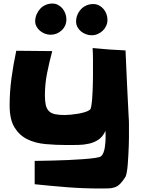

<svg xmlns="http://www.w3.org/2000/svg" viewBox="-20 -950 819 1100"><path d="M718.8 -192.4Q718.8 -181.6 718.8 -161.1Q718.8 -140.6 717.8 -114.7Q716.8 -88.9 715.3 -61Q713.9 -33.2 711.9 -8.3Q710 16.6 706.5 35.6Q703.1 54.7 699.2 62.5Q682.6 88.9 668.5 103Q654.3 117.2 637.7 123Q621.1 128.9 600.1 129.4Q579.1 129.9 550.8 129.9Q457 129.9 364.3 122.6Q271.5 115.2 178.7 105.5V-28.3Q187.5 -28.3 217.3 -28.8Q247.1 -29.3 287.1 -30.3Q327.1 -31.2 372.1 -33.2Q417 -35.2 456.1 -38.1Q495.1 -41 523.4 -44.9Q551.8 -48.8 558.6 -54.7Q567.4 -61.5 572.8 -75.7Q578.1 -89.8 580.6 -105.5Q583 -121.1 584 -136.7Q585 -152.3 585 -162.1Q585 -171.9 585 -180.7Q585 -189.5 584 -200.2Q569.3 -167 544.9 -150.4Q520.5 -133.8 490.2 -127Q460 -120.1 426.8 -119.6Q393.6 -119.1 363.3 -119.1Q299.8 -119.1 240.7 -124.5Q181.6 -129.9 136.2 -152.3Q90.8 -174.8 63 -220.2Q35.2 -265.6 35.2 -345.7Q35.2 -424.8 45.9 -503.4Q56.6 -582 73.2 -659.2L279.3 -657.2Q262.7 -595.7 250 -532.2Q237.3 -468.8 237.3 -404.3Q237.3 -370.1 242.2 -348.6Q247.1 -327.1 259.8 -314Q272.5 -300.8 294.9 -295.9Q317.4 -291 351.6 -291Q365.2 -291 385.3 -293Q405.3 -294.9 426.3 -298.3Q447.3 -301.8 466.3 -307.6Q485.4 -313.5 496.1 -322.3Q500 -325.2 502.9 -341.8Q505.9 -358.4 507.8 -381.3Q509.8 -404.3 510.7 -430.7Q511.7 -457 512.2 -480.5Q512.7 -503.9 512.7 -521Q512.7 -538.1 512.7 -543Q512.7 -576.2 512.7 -608.9Q512.7 -641.6 510.7 -674.8Q558.6 -669.9 605 -666.5Q651.4 -663.1 699.2 -661.1Q703.1 -566.4 707.5 -473.6Q711.9 -380.9 716.8 -286.1Q718.8 -262.7 718.8 -238.8Q718.8 -214.8 718.8 -192.4ZM595.7 -836.9Q595.7 -818.4 588.4 -802.2Q581.1 -786.1 568.4 -773.9Q555.7 -761.7 539.6 -754.9Q523.4 -748 504.9 -748Q488.3 -748 472.7 -753.9Q457 -759.8 444.3 -770Q431.6 -780.3 423.8 -794.9Q416 -809.6 416 -826.2Q416 -846.7 423.3 -864.7Q430.7 -882.8 443.8 -897Q457 -911.1 475.1 -918.9Q493.2 -926.8 514.6 -926.8Q532.2 -926.8 547.4 -918.9Q562.5 -911.1 573.2 -898.4Q584 -885.7 589.8 -869.6Q595.7 -853.5 595.7 -836.9ZM360.4 -838.9Q360.4 -801.8 333.5 -776.4Q306.6 -751 269.5 -751Q253.9 -751 238.3 -756.8Q222.7 -762.7 210 -772.9Q197.3 -783.2 189.5 -797.4Q181.6 -811.5 181.6 -828.1Q181.6 -848.6 189.5 -867.2Q197.3 -885.7 210.4 -899.9Q223.6 -914.1 241.7 -921.9Q259.8 -929.7 280.3 -929.7Q297.9 -929.7 312.5 -921.9Q327.1 -914.1 337.9 -901.4Q348.6 -888.7 354.5 -872.1Q360.4 -855.5 360.4 -838.9Z"/></svg>

Font: Slackey
Style: Regular
Weight: 400
Designer: Squid
Foundry: Font Diner, Inc DBA Sideshow
Version: Version 1.000